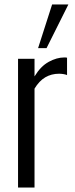

<svg xmlns="http://www.w3.org/2000/svg" viewBox="-20 -842 338 862"><path d="M61 0V-578H135V-499Q163 -545 199 -564.5Q235 -584 268 -584Q271 -584 274 -584Q277 -584 281 -583V-505Q274 -508 264 -509.5Q254 -511 245 -511Q211 -511 183.5 -495Q156 -479 135 -444V0ZM151 -626 214 -822H287L189 -626Z"/></svg>

Font: Oswald Light
Style: Regular
Weight: 300
Designer: Vernon Adams
Foundry: Vernon Adams
Version: Version 4.103;gftools[0.9.33.dev8+g029e19f]